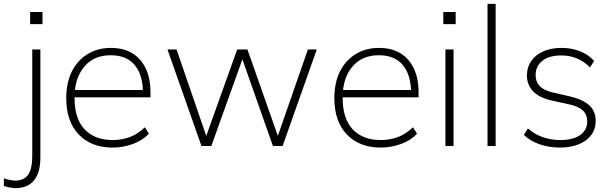

<svg xmlns="http://www.w3.org/2000/svg" viewBox="-71 -756 3166 994"><path d="M9 218Q-1 218 -20.5 214.5Q-40 211 -51 207V167Q-40 171 -23 175Q-6 179 7 179Q54 179 75 148Q96 117 96 51V-500H138V60Q138 138 105 178Q72 218 9 218ZM85 -631V-694H149V-631Z M512 8Q402 8 337 -59.5Q272 -127 272 -248Q272 -328 301 -386Q330 -444 382.5 -476Q435 -508 503 -508Q568 -508 613.5 -480.5Q659 -453 683.5 -401.5Q708 -350 708 -279V-252H299V-290H686L669 -277Q669 -367 627 -418.5Q585 -470 502 -470Q414 -470 364.5 -410Q315 -350 315 -253V-248Q315 -142 367 -86.5Q419 -31 512 -31Q559 -31 600 -46Q641 -61 679 -97L700 -64Q669 -30 618 -11Q567 8 512 8Z M972 0 796 -500H843L1010 -14H983L1157 -500H1210L1381 -14H1354L1523 -500H1569L1392 0H1342L1169 -491H1199L1023 0Z M1900 8Q1790 8 1725 -59.5Q1660 -127 1660 -248Q1660 -328 1689 -386Q1718 -444 1770.5 -476Q1823 -508 1891 -508Q1956 -508 2001.5 -480.5Q2047 -453 2071.5 -401.5Q2096 -350 2096 -279V-252H1687V-290H2074L2057 -277Q2057 -367 2015 -418.5Q1973 -470 1890 -470Q1802 -470 1752.5 -410Q1703 -350 1703 -253V-248Q1703 -142 1755 -86.5Q1807 -31 1900 -31Q1947 -31 1988 -46Q2029 -61 2067 -97L2088 -64Q2057 -30 2006 -11Q1955 8 1900 8Z M2235 0V-500H2277V0ZM2224 -631V-694H2288V-631Z M2453 0V-736H2495V0Z M2827 8Q2771 8 2721.5 -9.5Q2672 -27 2641 -58L2662 -91Q2698 -60 2740 -45.5Q2782 -31 2829 -31Q2897 -31 2933 -57Q2969 -83 2969 -128Q2969 -163 2946 -184.5Q2923 -206 2870 -217L2783 -236Q2719 -251 2688 -284Q2657 -317 2657 -366Q2657 -407 2678.5 -439Q2700 -471 2740.5 -489.5Q2781 -508 2836 -508Q2889 -508 2933.5 -490Q2978 -472 3005 -440L2983 -407Q2953 -438 2916 -453.5Q2879 -469 2836 -469Q2771 -469 2736.5 -441Q2702 -413 2702 -367Q2702 -332 2723.5 -310Q2745 -288 2792 -277L2879 -257Q2947 -241 2980 -210.5Q3013 -180 3013 -130Q3013 -88 2990 -57Q2967 -26 2925 -9Q2883 8 2827 8Z"/></svg>

Font: Mulish ExtraLight
Style: Regular
Weight: 200
Designer: Vernon Adams
Foundry: Vernon Adams
Version: Version 3.603